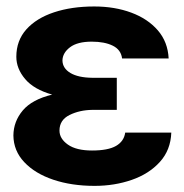

<svg xmlns="http://www.w3.org/2000/svg" viewBox="-20 -573 578 602"><path d="M269.5 -329.1H346.2V-228.5H269.5Q229.5 -228 198 -212.4Q166.5 -196.8 166.5 -163.6Q166.5 -138.2 192.9 -119.6Q219.2 -101.1 268.6 -101.1Q318.8 -101.1 343.8 -115.5Q368.7 -129.9 372.6 -157.2H517.1Q515.1 -102.5 481.2 -65.2Q447.3 -27.8 393.1 -9Q338.9 9.8 276.4 9.8Q204.6 9.8 147.2 -9.5Q89.8 -28.8 56.2 -64.5Q22.5 -100.1 22 -148.4Q22.5 -192.4 51.5 -226.8Q80.6 -261.2 143.6 -276.4Q86.4 -292.5 58.8 -325.2Q31.2 -357.9 31.2 -395Q31.2 -445.8 62.7 -481Q94.2 -516.1 149.4 -534.4Q204.6 -552.7 275.4 -552.7Q339.8 -552.7 391.6 -533.4Q443.4 -514.2 474.9 -477.8Q506.3 -441.4 508.8 -389.6H362.8Q359.4 -417 333.7 -429.7Q308.1 -442.4 267.6 -442.4Q222.7 -442.4 199.5 -424.8Q176.3 -407.2 175.8 -383.3Q176.3 -358.9 200.7 -344.2Q225.1 -329.6 269.5 -329.1Z"/></svg>

Font: Inter Tight
Style: Bold
Weight: 700
Designer: Rasmus Andersson
Foundry: rsms
Version: Version 3.004; ttfautohint (v1.8.4.7-5d5b)